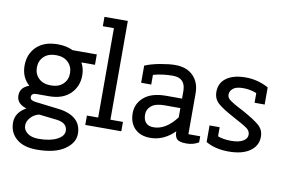

<svg xmlns="http://www.w3.org/2000/svg" viewBox="-94 -919 1954 1312"><g transform="rotate(10 882.5 -263.0)"><path d="M230 224Q140 224 90 181.5Q40 139 40 69.5Q40 0 113 -41Q44 -62 44 -119Q44 -176 106 -197Q50 -247 50 -327.5Q50 -408 102.5 -459Q155 -510 250 -510Q309 -510 355 -488H523V-416H429Q450 -377 450 -330Q450 -252 397.5 -201Q345 -150 250 -150H164Q129 -150 129 -123Q129 -101 164 -96L330 -76Q407 -67 448.5 -30.5Q490 6 490 69.5Q490 133 422.5 178.5Q355 224 230 224ZM250 -435Q196 -435 165.5 -405Q135 -375 135 -329.5Q135 -284 165.5 -254.5Q196 -225 250 -225Q304 -225 334.5 -254.5Q365 -284 365 -329.5Q365 -375 334.5 -405Q304 -435 250 -435ZM230 149Q310 149 357.5 124.5Q405 100 405 64Q405 8 330 -1L207 -15Q172 -7 148.5 19Q125 45 125 75.5Q125 106 153 127.5Q181 149 230 149Z M530 -685V-750H692V-65H779V0H529V-65H607V-685Z M981 10Q912 10 873 -29.5Q834 -69 834 -135.5Q834 -202 886 -247Q938 -292 1040 -292H1149V-343Q1149 -435 1061 -435Q987 -435 925 -417V-350H855V-469Q900 -488 961.5 -499Q1023 -510 1064 -510Q1144 -510 1189 -464.5Q1234 -419 1234 -343V-60H1316V-18Q1279 5 1231 5Q1183 5 1166 -11Q1149 -27 1149 -65Q1074 10 981 10ZM990 -65Q1076 -65 1149 -162V-226H1039Q978 -226 948.5 -202Q919 -178 919 -141.5Q919 -105 937 -85Q955 -65 990 -65Z M1366 -144H1436V-81Q1474 -66 1528.5 -66Q1583 -66 1611.5 -83.5Q1640 -101 1640 -127Q1640 -153 1618.5 -169.5Q1597 -186 1516.5 -229Q1436 -272 1404 -301.5Q1372 -331 1372 -379Q1372 -441 1420.5 -475.5Q1469 -510 1553 -510Q1637 -510 1712 -469V-350H1642V-417Q1598 -435 1548.5 -435Q1499 -435 1478 -416.5Q1457 -398 1457 -376Q1457 -354 1473 -341Q1500 -319 1570 -284Q1659 -235 1692 -205Q1725 -175 1725 -128Q1725 -66 1672 -28.5Q1619 9 1524.5 9Q1430 9 1366 -29Z"/></g></svg>

Font: Cherry Swash
Style: Regular
Weight: 400
Designer: Kasatkina Nataliya
Foundry: Nataliya Kasatkina
Version: Version 1.001